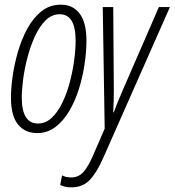

<svg xmlns="http://www.w3.org/2000/svg" viewBox="-20 -560 748 822"><path d="M139.2 9.8Q86.9 9.8 56.9 -27.3Q26.9 -64.5 26.9 -142.6Q26.9 -180.7 33.9 -231.9Q41 -283.2 56.4 -336.9Q71.8 -390.6 96.7 -436.8Q121.6 -482.9 157.2 -511.5Q192.9 -540 240.7 -540Q292 -540 321 -501.7Q350.1 -463.4 350.1 -385.7Q350.1 -338.4 342 -284.4Q334 -230.5 317.6 -178.5Q301.3 -126.5 276.1 -84Q251 -41.5 216.8 -15.9Q182.6 9.8 139.2 9.8ZM142.6 -31.2Q175.3 -31.2 201.2 -55.4Q227.1 -79.6 246.3 -119.1Q265.6 -158.7 278.3 -206.1Q291 -253.4 297.4 -300.8Q303.7 -348.1 303.7 -386.7Q303.7 -499 235.8 -499Q201.7 -499 175.3 -472.9Q148.9 -446.8 129.6 -404.8Q110.4 -362.8 97.7 -314.5Q85 -266.1 79.1 -220.5Q73.2 -174.8 73.2 -142.6Q73.2 -31.2 142.6 -31.2ZM284.2 242.2Q268.6 242.2 256.8 239Q245.1 235.8 237.8 231.9L245.6 190.9Q253.4 194.8 262.9 197.3Q272.5 199.7 284.7 199.7Q315.4 199.7 336.2 177.5Q356.9 155.3 378.4 105.5L428.2 -9.3L419.9 -529.8H464.8L467.3 -177.7Q467.3 -156.2 466.8 -130.1Q466.3 -104 464.8 -79.1H467.3Q476.6 -105 487.3 -130.9Q498 -156.7 505.9 -174.8L660.2 -529.8H707.5L421.4 117.2Q393.6 180.2 363.5 211.2Q333.5 242.2 284.2 242.2Z"/></svg>

Font: Open Sans Condensed Light
Style: Italic
Weight: 300
Width: 3
Italic angle: -12°
Designer: Monotype Design Team
Foundry: Monotype Imaging Inc.
Version: Version 3.000; ttfautohint (v1.8.4)